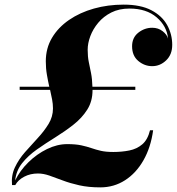

<svg xmlns="http://www.w3.org/2000/svg" viewBox="-20 -780 764 830"><path d="M178 -515Q178 -571.5 204.8 -616.5Q231.5 -661.5 278.5 -693.8Q325.5 -726 386 -743Q446.5 -760 514.5 -760Q588 -760 634.2 -735.8Q680.5 -711.5 702.5 -671.8Q724.5 -632 724.5 -586Q724.5 -544 698.2 -519Q672 -494 638 -494Q604.5 -494 577.8 -516.5Q551 -539 551 -580Q551 -617.5 578 -638.8Q605 -660 638 -660Q664 -660 683 -645.2Q702 -630.5 706.5 -613Q701.5 -667 657.2 -705Q613 -743 539.5 -743Q495 -743 461.2 -726Q427.5 -709 404.8 -681.8Q382 -654.5 370.5 -623.8Q359 -593 359 -565Q359 -535 363.8 -512Q368.5 -489 373.5 -464.2Q378.5 -439.5 379.5 -405H565V-391.5H380V-390Q380 -342 357 -305.8Q334 -269.5 297.2 -240.8Q260.5 -212 219 -186.2Q177.5 -160.5 139.5 -133.8Q101.5 -107 75.8 -74.8Q50 -42.5 45.5 0Q66.5 -43 102.8 -78.5Q139 -114 183 -135.5Q227 -157 270.5 -157Q307 -157 331.2 -151.8Q355.5 -146.5 375 -139.8Q394.5 -133 416.2 -128Q438 -123 470 -123Q506.5 -123 539 -129.5Q571.5 -136 595 -156Q618.5 -176 628.5 -217H642Q632 -143 600.2 -87.2Q568.5 -31.5 520.5 -0.8Q472.5 30 413.5 30Q362.5 30 322.5 21Q282.5 12 251 0Q219.5 -12 193.5 -21Q167.5 -30 144 -30Q111 -30 84.8 -16.2Q58.5 -2.5 46 20H32Q28 -21.5 44.5 -56.5Q61 -91.5 88 -122.2Q115 -153 142.8 -182.8Q170.5 -212.5 189.8 -244Q209 -275.5 209 -311Q209 -330.5 205.2 -350.2Q201.5 -370 196.5 -391.5H65V-405H193Q187.5 -429.5 182.8 -456.8Q178 -484 178 -515Z"/></svg>

Font: Bodoni* 16pt
Style: Bold Italic
Weight: 700
Italic angle: -13°
Version: Version 2.3